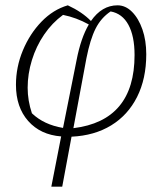

<svg xmlns="http://www.w3.org/2000/svg" viewBox="-20 -507 611 722"><path d="M173 195 210 6Q132 0 86 -52Q40 -104 40 -188Q40 -255 66 -317.5Q92 -380 136 -425.5Q180 -471 235 -487Q289 -462 322 -428Q363 -487 422 -487Q452 -487 476.5 -462.5Q501 -438 515.5 -396.5Q530 -355 530 -303Q530 -211 495.5 -142.5Q461 -74 398 -35.5Q335 3 249 7L214 195ZM305 -288 256 -25Q486 -53 486 -300Q486 -371 463 -413.5Q440 -456 396 -464Q360 -440 339.5 -399.5Q319 -359 305 -288ZM100 -81Q145 -38 217 -26L268 -281Q284 -364 314 -415Q267 -441 217 -451Q176 -421 146 -377Q116 -333 100 -281Q84 -229 84 -177Q84 -129 100 -81Z"/></svg>

Font: Piazzolla ExtraLight
Style: Italic
Weight: 200
Italic angle: -11.3°
Designer: Juan Pablo del Peral
Foundry: Huerta Tipografica
Version: Version 1.330